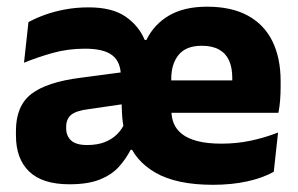

<svg xmlns="http://www.w3.org/2000/svg" viewBox="-20 -526 870 560"><path d="M601 13Q494.5 13 433.2 -22.5Q372 -58 352 -119L342 -146Q337 -172 335.8 -196.2Q334.5 -220.5 334.5 -244L332.5 -304Q332.5 -345 307.8 -364.5Q283 -384 228 -384Q178 -384 133.5 -371.5Q89 -359 50 -343L63 -461.5Q84 -473 111 -482.8Q138 -492.5 170 -498.5Q202 -504.5 239 -504.5Q306.5 -504.5 345.5 -478Q384.5 -451.5 402 -409.5H407Q429.5 -455.5 473.5 -481Q517.5 -506.5 584 -506.5Q655 -506.5 702.8 -480.5Q750.5 -454.5 774.5 -405.8Q798.5 -357 798.5 -289V-272.5Q798.5 -253.5 797 -233.8Q795.5 -214 792 -197H654.5Q656 -226 656.8 -251.5Q657.5 -277 657.5 -298Q657.5 -329 648 -349.8Q638.5 -370.5 618.8 -381.5Q599 -392.5 568.5 -392.5Q522.5 -392.5 501 -366Q479.5 -339.5 479.5 -296.5V-252.5L480 -236.5V-202.5Q480 -182.5 487.2 -165.2Q494.5 -148 511 -135Q527.5 -122 555.8 -114.5Q584 -107 626.5 -107Q670.5 -107 711.8 -115.8Q753 -124.5 791 -139.5L778.5 -25Q746.5 -7 701.2 3Q656 13 601 13ZM182.5 11.5Q103.5 11.5 65 -25.8Q26.5 -63 26.5 -131V-144.5Q26.5 -217 71.2 -251.8Q116 -286.5 213.5 -299L345.5 -316.5L354.5 -224.5L237.5 -207.5Q202 -203 187.5 -191Q173 -179 173 -155.5V-152Q173 -129.5 187.5 -116.2Q202 -103 234 -103Q264 -103 285.5 -111.5Q307 -120 321.5 -134.5Q336 -149 343 -166L386.5 -89H361Q346.5 -61 325.5 -38.2Q304.5 -15.5 270.2 -2Q236 11.5 182.5 11.5ZM414.5 -197V-291.5H761.5V-197Z"/></svg>

Font: Anek Latin Medium
Style: Bold
Weight: 700
Version: Version 1.003